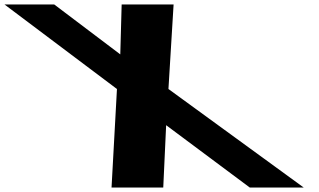

<svg xmlns="http://www.w3.org/2000/svg" viewBox="-456 -845 1435 865"><path d="M912.5 0 302.9 -444 326.1 -825H92.1L85.9 -600L-211.9 -825H-435.9L70.9 -444L46.5 0H279.5L292.5 -281L669.5 0Z"/></svg>

Font: Hussar
Style: BdOpOblSeven
Weight: 700
Foundry: Cannot Into Space Fonts
Version: Version 2.00